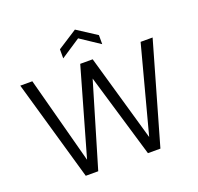

<svg xmlns="http://www.w3.org/2000/svg" viewBox="-154 -1088 1293 1255"><g transform="rotate(-20 493.0 -461.0)"><path d="M32.5 -700H116.3L277.1 -95.5L449.5 -700H536.2L709.4 -96.2L869.5 -700H953L752.5 0H665.8L492.9 -581.9L320 0H233.3ZM357.4 -834.6 493.4 -922.2 628.6 -834.6V-771.6L493.4 -861.4L357.4 -771.6Z"/></g></svg>

Font: AF Albert Sans Medium
Style: Regular
Weight: 500
Designer: Andreas Rasmussen
Foundry: a.Foundry
Version: Version 1.300;Glyphs 3.2 (3231)